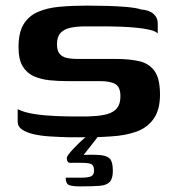

<svg xmlns="http://www.w3.org/2000/svg" viewBox="-20 -484 631 684"><path d="M43 -95Q67 -83 104 -77.5Q141 -72 181 -70.5Q221 -69 252 -69Q263 -69 279.5 -69Q296 -69 307 -70Q339 -71 362 -77.5Q385 -84 397 -99Q409 -114 409 -141Q409 -174 391 -184.5Q373 -195 336 -195Q324 -195 308.5 -195Q293 -195 272 -195Q251 -195 220 -195Q189 -195 158 -198Q127 -201 101.5 -212Q76 -223 61 -247.5Q46 -272 46 -316Q46 -368 64 -397.5Q82 -427 115 -441.5Q148 -456 193 -460Q238 -464 291 -464Q323 -464 361 -463Q399 -462 432.5 -459Q466 -456 484 -450Q512 -448 527 -434.5Q542 -421 542 -401Q542 -398 542 -390Q542 -382 542 -374Q542 -366 542 -365Q534 -373 512.5 -378Q491 -383 463.5 -385.5Q436 -388 409 -389Q382 -390 363 -390H284Q253 -390 230.5 -385Q208 -380 195.5 -366.5Q183 -353 183 -326Q183 -305 191.5 -293.5Q200 -282 216.5 -278Q233 -274 258 -274Q311 -274 345.5 -274Q380 -274 394 -274Q441 -274 476 -266Q511 -258 530.5 -231Q550 -204 550 -147Q550 -93 527.5 -61Q505 -29 466 -15Q427 -1 375 2Q336 5 300 5Q264 5 224 5Q190 4 157.5 2Q125 0 99.5 -6Q74 -12 58.5 -22.5Q43 -33 43 -51ZM266 180Q233 180 223.5 174Q214 168 214 149Q217 149 230.5 149Q244 149 268 149Q296 149 305.5 143.5Q315 138 315 124Q315 106 306 101Q297 96 267 96H227Q225 96 221.5 92Q218 88 218 80.5Q218 73 226 64Q231 57 239.5 48Q248 39 258 29Q268 19 278 10.5Q288 2 295 -1H332L278 68Q322 66 344.5 69.5Q367 73 374.5 85.5Q382 98 382 125Q382 152 371 164Q360 176 335 178Q310 180 266 180Z"/></svg>

Font: Genos SemiBold
Style: Regular
Weight: 600
Designer: Robert E. Leuschke
Foundry: Robert E. Leuschke
Version: Version 1.010